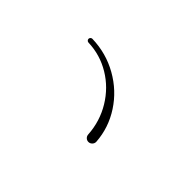

<svg xmlns="http://www.w3.org/2000/svg" viewBox="-30 -896 1059 1059"><g transform="rotate(45 500.0 -366.0)"><path d="M619 -185Q613 -283 563.5 -364.5Q514 -446 434.5 -494Q355 -542 262 -545Q256 -545 251.5 -549.5Q247 -554 247 -560Q247 -566 251.5 -570.5Q256 -575 262 -575Q372 -572 465 -519.5Q558 -467 615 -379.5Q672 -292 679 -189V-187Q679 -175 670 -166Q661 -157 649 -157Q637 -157 628.5 -165Q620 -173 619 -185Z"/></g></svg>

Font: GL-CurulMinamoto Light
Style: Regular
Weight: 300
Designer: Eunice (kana); Ryoko NISHIZUKA 西塚涼子 (ideographs); Frank Grießhammer (Latin, Greek & Cyrillic); Wenlong ZHANG
Foundry: Gutenberg Labo; Adobe
Version: Version 1.002